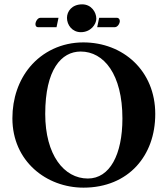

<svg xmlns="http://www.w3.org/2000/svg" viewBox="-20 -853 770 883"><path d="M694 -329C694 -528 546 -658 363 -658C263 -658 176 -615 118 -546C66 -484 37 -401 37 -309C37 -111 194 10 364 10C467 10 551 -27 608 -89C663 -149 694 -231 694 -329ZM351 -616C458 -616 543 -511 543 -308C543 -142 485 -32 384 -32C274 -32 188 -141 188 -329C188 -533 262 -616 351 -616ZM288 -771C288 -738 312 -705 352 -705C397 -705 423 -741 423 -767C423 -797 400 -833 358 -833C311 -833 288 -801 288 -771ZM240 -728 249 -771H165C153 -771 143 -753 143 -742C143 -735 146 -728 155 -728ZM436 -771 427 -728H508C521 -728 531 -745 531 -756C531 -763 527 -771 518 -771Z"/></svg>

Font: Libertinus Serif
Style: Bold
Weight: 700
Designer: Philipp H. Poll, Khaled Hosny
Foundry: Caleb Maclennan
Version: Version 7.050;RELEASE